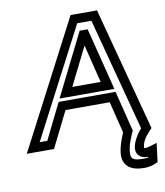

<svg xmlns="http://www.w3.org/2000/svg" viewBox="-120 -751 892 1040"><g transform="rotate(-10 326.5 -231.5)"><path d="M588 211C610 211 633 207 650 199L665 192L667 176L674 123L678 89L645 99C630 103 623 105 620 105C603 105 606 107 607 97C610 72 624 48 654 16L665 5L661 -9L489 -658L485 -674H468H356H339L331 -658L-7 -9L-25 25H12H108H125L133 9L223 -172H466L509 1C492 42 480 78 477 106C468 182 519 211 588 211ZM594 161C538 161 521 152 527 106C530 81 540 50 559 8L563 -1L560 -9L511 -206L507 -222H489H211H194L186 -206L97 -25H55L367 -624H445L609 -4C580 30 561 65 557 97C553 131 579 155 614 155C616 155 618 155 620 155V159C612 160 604 161 594 161ZM437 -289H281L385 -498L437 -289ZM495 -273 421 -566 417 -582H399H390H373L365 -566L219 -273L202 -239H238H467H503L495 -273Z"/></g></svg>

Font: Gamestation Text Outline
Style: Italic
Weight: 400
Designer: Jonas Hecksher
Foundry: Jonas Hecksher, Playtypeª, e-types AS
Version: Version 1.003